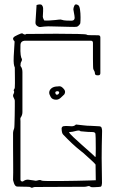

<svg xmlns="http://www.w3.org/2000/svg" viewBox="-20 -858 529 882"><path d="M120 2Q118 0 105.5 0Q93 0 79.5 -0.5Q66 -1 59 -1Q50 -1 44.5 -15.5Q39 -30 40 -37Q41 -62 40.5 -102.5Q40 -143 40 -183Q40 -223 40 -248Q40 -256 45 -268Q46 -270 46.5 -287Q47 -304 47.5 -327Q48 -350 48 -369Q48 -388 48 -394Q48 -398 46.5 -401.5Q45 -405 43 -409Q37 -419 43 -428Q47 -437 43 -442Q42 -444 45 -448Q48 -452 48 -456Q49 -473 48.5 -502Q48 -531 48 -548Q45 -554 43.5 -564.5Q42 -575 43 -598.5Q44 -622 47 -666Q47 -670 43 -672Q35 -684 49 -691.5Q63 -699 76 -704Q83 -706 87 -702Q95 -697 101 -702Q177 -703 238.5 -703Q300 -703 337.5 -702Q375 -701 378 -699Q382 -696 392.5 -696.5Q403 -697 431 -696Q441 -696 441 -686V-522Q441 -512 431 -512Q416 -511 416 -521Q416 -528 412.5 -533Q409 -538 408 -544Q408 -547 407.5 -555.5Q407 -564 407 -588Q407 -612 407 -661Q407 -671 397 -671H97Q74 -671 74 -650Q73 -619 75 -605.5Q77 -592 81 -586Q81 -579 77.5 -574Q74 -569 74 -555Q79 -549 81 -542Q83 -535 83 -527V-343Q83 -329 75 -318Q73 -315 73.5 -310.5Q74 -306 74 -302V-32Q74 -28 78 -25.5Q82 -23 86 -25Q98 -34 110.5 -32.5Q123 -31 136 -29Q143 -27 148 -28Q154 -30 160 -31Q166 -32 173 -28Q175 -27 200 -26.5Q225 -26 260.5 -26.5Q296 -27 331.5 -27.5Q367 -28 392 -29Q417 -30 420 -30L419 -102Q414 -109 400 -121.5Q386 -134 372.5 -146.5Q359 -159 353 -163Q329 -182 310 -200Q291 -218 270 -240Q263 -247 263 -270Q265 -276 270 -278Q284 -280 290.5 -279Q297 -278 310 -278Q321 -278 329 -286Q355 -283 365.5 -282Q376 -281 381.5 -280.5Q387 -280 397.5 -280Q408 -280 434 -278Q445 -278 447 -270Q449 -262 449 -257Q447 -181 447 -132.5Q447 -84 448 -56.5Q449 -29 448.5 -17Q448 -5 444 -1Q443 0 432 1Q421 2 410 2Q399 2 397 1Q391 -5 383 -2.5Q375 0 368 0L152 1H141Q136 1 130.5 3.5Q125 6 120 2ZM238 -400Q220 -400 213 -412.5Q206 -425 206 -432Q206 -444 216.5 -452.5Q227 -461 246 -461Q256 -463 262.5 -459Q269 -455 275 -447Q283 -436 275 -424Q268 -417 258.5 -408.5Q249 -400 238 -400ZM241 -423Q248 -423 251 -430Q253 -432 251 -436Q247 -440 244 -439Q234 -439 234 -432Q234 -431 235.5 -427Q237 -423 241 -423ZM417 -137Q419 -135 419.5 -143.5Q420 -152 420 -174Q420 -200 419.5 -223Q419 -246 417 -247Q413 -252 401.5 -251.5Q390 -251 350 -255Q346 -260 333 -257.5Q320 -255 314 -253L297 -251Q299 -245 316.5 -228.5Q334 -212 356 -192.5Q378 -173 395.5 -157.5Q413 -142 417 -137ZM166 -734Q159 -733 150.5 -739Q142 -745 143 -756L148 -835Q168 -841 173 -834Q178 -827 178 -821Q178 -818 178 -806.5Q178 -795 177 -787Q176 -781 178 -775Q180 -769 183 -764Q195 -763 208.5 -764Q222 -765 234 -766Q242 -767 251 -768Q260 -769 264 -767Q272 -764 286 -763.5Q300 -763 308 -763Q327 -763 322 -786L317 -815Q317 -822 321.5 -832Q326 -842 338 -835Q345 -832 347.5 -814.5Q350 -797 350 -779Q350 -761 349 -753Q349 -748 342.5 -741.5Q336 -735 331 -735Q325 -734 306.5 -734.5Q288 -735 266 -735.5Q244 -736 225.5 -736.5Q207 -737 201 -737Q193 -737 183.5 -736Q174 -735 166 -734Z"/></svg>

Font: Sankofa Display
Style: Regular
Weight: 400
Designer: Batsirai Madzonga
Foundry: Batsirai Madzonga
Version: Version 1.000; ttfautohint (v1.8.4.7-5d5b)